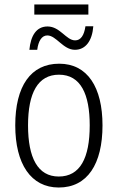

<svg xmlns="http://www.w3.org/2000/svg" viewBox="-20 -826 524 856"><path d="M133 -761H374V-806H133ZM111 -604H146C151 -643 166 -668 191 -668C231 -668 261 -604 314 -604C361 -604 391 -643 396 -709H361C355 -668 340 -646 315 -646C275 -646 248 -708 192 -708C142 -708 117 -667 111 -604ZM437 -267C437 -437 370 -542 244 -542C117 -542 48 -442 48 -267C48 -95 118 10 242 10C370 10 437 -95 437 -267ZM105 -267C105 -412 149 -493 243 -493C340 -493 380 -406 380 -267C380 -121 337 -39 242 -39C148 -39 105 -123 105 -267Z"/></svg>

Font: Noto Sans Display SemiCondensed Light
Style: Regular
Weight: 300
Width: 4
Designer: Monotype Design Team
Foundry: Monotype Imaging Inc.
Version: Version 1.900